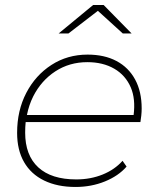

<svg xmlns="http://www.w3.org/2000/svg" viewBox="-20 -740 633 763"><path d="M280 3Q208 3 155.5 -22.5Q103 -48 75.5 -96Q48 -144 48 -212Q48 -301 84.5 -371Q121 -441 184.5 -482Q248 -523 328 -523Q395 -523 443 -497.5Q491 -472 517 -424Q543 -376 543 -309Q543 -295 541.5 -281Q540 -267 538 -255H82Q80 -235 80 -213Q80 -123 132 -75Q184 -27 283 -27Q340 -27 388 -46.5Q436 -66 467 -101L483 -78Q451 -41 397 -19Q343 3 280 3ZM87 -283H511Q519 -347 500 -392Q479 -441 434 -467Q389 -493 327 -493Q256 -493 200 -456.5Q144 -420 112 -357Q95 -323 87 -283ZM213 -607 350 -720H392L503 -607H468L369 -697L252 -607Z"/></svg>

Font: Montserrat Thin ExtraLight
Style: Italic
Weight: 250
Italic angle: -11.3°
Version: Version 9.000